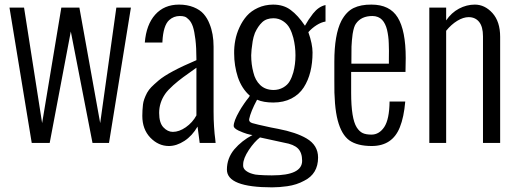

<svg xmlns="http://www.w3.org/2000/svg" viewBox="-20 -618 2237 830"><path d="M194.8 0H117.2L21 -585H84L162.1 -85.9L245.1 -585H323.2L413.1 -85.9L482.9 -585H545.9L451.2 0H379.9L286.1 -481.9Z M829.1 -119.1V-325.2Q774.4 -286.1 772.5 -284.7Q751 -269 729 -249.5Q705.1 -228 694.3 -212.4Q668 -174.3 668 -129.9Q668 -87.4 686 -67.9Q704.6 -47.9 727.1 -47.9Q754.4 -47.9 783.2 -67.9Q812.5 -88.4 829.1 -119.1ZM912.1 0H843.3L834 -70.8Q811 -30.8 777.1 -8.8Q743.2 13.2 710 13.2Q665 13.2 629.9 -22.9Q595.2 -59.1 595.2 -117.2Q595.2 -141.1 598.1 -166.5Q600.6 -188 615.7 -216.8Q623.5 -230.5 634 -241.2Q644.5 -252 665.5 -270Q708.5 -306.6 829.1 -357.9V-362.8Q829.1 -412.1 824.7 -447.8Q820.3 -483.4 814 -502.4Q807.6 -521.5 797.1 -532.5Q786.6 -543.5 778.1 -546.1Q769.5 -548.8 757.3 -548.8Q731 -548.8 711.4 -531.2Q685.5 -507.8 682.1 -437V-434.1H606Q612.3 -511.7 651.1 -554.9Q689.9 -598.1 753.9 -598.1Q789.1 -598.1 816.9 -586.9Q844.7 -575.7 860.4 -557.6Q876.5 -539.1 885.7 -515.1Q903.3 -472.7 903.3 -416V-134.8Q903.3 -100.1 905.3 -70.3Q907.7 -34.7 910.2 -19Z M1257.3 -378.9Q1257.3 -417.5 1248 -454.6Q1242.2 -477.1 1232.4 -495.6Q1222.7 -514.2 1203.9 -526.6Q1185.1 -539.1 1162.1 -539.1Q1131.8 -539.1 1113.5 -522Q1095.2 -504.9 1082 -475.6Q1075.2 -457.5 1072.3 -439.9Q1065.9 -398.4 1065.9 -378.9Q1065.9 -339.8 1075.2 -305.2Q1083 -271.5 1104.7 -250.5Q1126.5 -229.5 1162.1 -229Q1185.1 -229 1204.1 -239.7Q1223.1 -250.5 1232.4 -267.1Q1242.2 -284.2 1248 -305.2Q1257.3 -339.8 1257.3 -378.9ZM1209 -1 1104 -23.9Q1080.1 -5.9 1055.7 30.3Q1031.2 67.4 1031.2 92.8Q1029.3 108.4 1041.5 118.7Q1053.7 128.9 1072.3 133.8Q1081.5 137.2 1099.1 138.2L1125 139.6Q1131.3 140.1 1151.4 140.1H1157.2Q1286.1 140.1 1286.1 77.1Q1286.1 42 1268.1 23.9Q1250 5.9 1209 -1ZM1057.1 -103Q1055.2 -90.8 1070.3 -85.9Q1085 -81.1 1151.4 -66.9L1182.1 -61Q1260.3 -45.9 1305.2 -19.5Q1355 9.8 1355 63Q1355 133.3 1295.4 163.1Q1262.7 181.2 1221.7 187Q1187.5 191.9 1156.2 191.9Q960.9 191.9 960.9 115.2Q960.9 66.4 992.7 27.8Q1025.4 -10.3 1071.3 -34.2Q1064.5 -34.7 1046.9 -39.6Q1032.2 -43.9 1010.7 -53.7Q990.2 -64 990.2 -73.2Q990.2 -94.7 1014.6 -137.2Q1021.5 -149.9 1035.6 -170.4Q1044.4 -183.1 1045.4 -184.1Q1048.8 -187.5 1054.7 -195.8L1060.1 -204.1Q1025.4 -234.4 1008.3 -284.2Q992.2 -334 992.2 -387.2Q991.7 -415.5 997.1 -443.8Q1002.4 -472.2 1015.4 -500.2Q1028.3 -528.3 1047.1 -549.6Q1065.9 -570.8 1095.2 -584.2Q1124.5 -597.7 1160.2 -598.1Q1206.1 -598.1 1236.8 -574.7Q1267.6 -552.2 1298.3 -506.8Q1312.5 -532.7 1333 -559.1Q1357.4 -589.8 1387.2 -596.2V-524.9Q1368.7 -522 1348.6 -509.3Q1328.6 -496.6 1313 -479Q1331.1 -427.7 1331.1 -391.1Q1331.1 -346.2 1321.8 -308.3Q1312.5 -270.5 1293 -240Q1273.4 -209.5 1239.7 -192.1Q1206.1 -174.8 1161.1 -174.8Q1119.1 -174.8 1091.3 -187Q1063.5 -135.3 1057.1 -103Z M1499 -342.8H1661.1Q1661.1 -350.1 1661.1 -365.7Q1661.6 -381.8 1661.4 -398.2Q1661.1 -414.6 1660.6 -430.4Q1660.2 -446.3 1658.2 -461.2Q1656.2 -476.1 1653.1 -489.3Q1649.9 -502.4 1644.5 -513.4Q1639.2 -524.4 1631.8 -532.2Q1624.5 -540 1613.8 -544.4Q1603 -548.8 1589.8 -548.8Q1541.5 -548.8 1518.6 -515.6Q1509.8 -503.9 1504.4 -471.2Q1500.5 -441.9 1499.5 -416.5Q1499 -400.9 1499 -342.8ZM1425.3 -270V-351.1Q1425.3 -468.3 1455.6 -527.8Q1477.1 -567.9 1508.5 -583.3Q1540 -598.6 1585.9 -598.1Q1665 -598.1 1699.2 -542.5Q1733.9 -486.3 1733.9 -367.2Q1733.9 -337.4 1732.9 -307.1H1498V-216.8Q1498 -105.5 1522 -67.4Q1533.7 -49.3 1547.9 -42.7Q1562 -36.1 1585.9 -36.1Q1619.1 -36.1 1641.1 -68.8Q1663.1 -102.1 1664.1 -179.2H1731.9Q1726.1 -111.3 1708.5 -67.9Q1676.3 13.2 1586.9 13.2Q1524.9 13.2 1490.2 -11.2Q1456.1 -36.1 1439.9 -97.7Q1423.8 -159.2 1425.3 -270Z M1908.7 0H1835.9V-585H1908.7V-529.8Q1931.2 -563 1964.1 -580.6Q1997.1 -598.1 2032.7 -598.1Q2075.7 -598.1 2108.9 -561.5Q2142.1 -524.4 2142.1 -459V0H2067.9V-460.9Q2067.9 -502.4 2051.3 -523.2Q2034.7 -543.9 2005.9 -543.9Q1982.9 -543.9 1956.8 -528.1Q1930.7 -512.2 1908.7 -484.9Z"/></svg>

Font: VL Oswald
Style: Light
Weight: 300
Designer: vernon adams
Foundry: vernon adams
Version: Version ; ttfautohint (v0.92.18-e454-dirty) -l 8 -r 50 -G 20